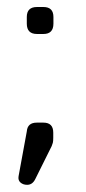

<svg xmlns="http://www.w3.org/2000/svg" viewBox="-20 -427 246 548"><path d="M57.5 100.5Q46 100.5 38.5 94Q31 87.5 33 76L56.5 -52Q58.5 -77 85 -77H104Q132 -77 132 -48.5V-34Q132 -24.5 130.8 -19.5Q129.5 -14.5 127.5 -10L80.5 84.5Q72.5 100.5 57.5 100.5ZM85.5 -330Q56.5 -330 56.5 -359.5V-378.5Q56.5 -407 85.5 -407H104Q132.5 -407 132.5 -378.5V-359.5Q132.5 -330 104 -330Z"/></svg>

Font: Jura Light
Style: Regular
Weight: 400
Version: Version 5.106